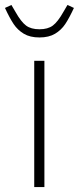

<svg xmlns="http://www.w3.org/2000/svg" viewBox="-40 -754 318 774"><path d="M139 0H98V-509H139ZM-20 -722 6 -734 23 -705Q45 -666 65 -651Q85 -636 119 -636Q153 -636 173 -651Q193 -666 215 -705L232 -734L258 -722Q239 -681 223 -657Q207 -633 182 -618Q157 -603 119 -603Q81 -603 56 -618Q31 -633 15 -657Q-1 -681 -20 -722Z"/></svg>

Font: Anuphan ExtraLight
Style: Regular
Weight: 200
Designer: Cadson Demak
Version: Version 3.001